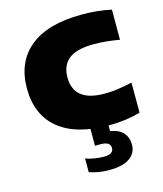

<svg xmlns="http://www.w3.org/2000/svg" viewBox="-116 -644 812 956"><g transform="rotate(-15 290.0 -166.0)"><path d="M383.5 10.5Q214.5 10.5 125.8 -63Q37 -136.5 37 -272.5Q37 -408.5 128.5 -483Q220 -557.5 395 -557.5Q480.5 -557.5 547.5 -542V-387Q512 -393 481.2 -396.2Q450.5 -399.5 416 -399.5Q326 -399.5 286 -367.2Q246 -335 246 -273Q246 -147.5 404.5 -147.5Q438 -147.5 469.8 -151.8Q501.5 -156 547.5 -166V-11Q516 -1.5 474 4.5Q432 10.5 383.5 10.5ZM329 226Q271.5 226 226.5 209.5V139Q247 147 273.2 151Q299.5 155 319.5 155Q369.5 155 369.5 123Q369.5 90.5 320 90.5H290.5V-10H382V39.5Q427.5 47 448.8 71.5Q470 96 470 132.5Q470 176 434.2 201Q398.5 226 329 226Z"/></g></svg>

Font: Encode Sans Exp XBd
Style: Regular
Weight: 800
Width: 7
Designer: Multiple Designers
Foundry: Impallari Type
Version: Version 3.002; ttfautohint (v1.8.3) -l 8 -r 50 -G 200 -x 14 